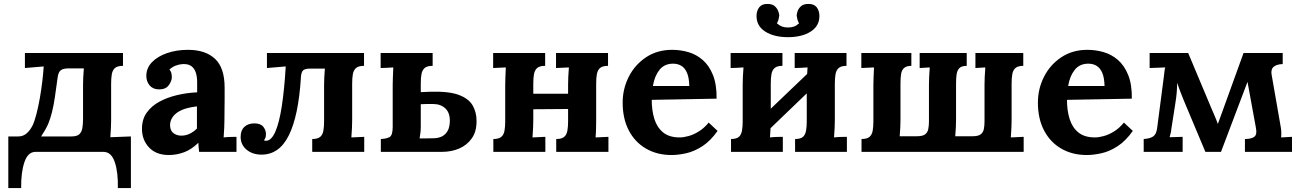

<svg xmlns="http://www.w3.org/2000/svg" viewBox="-20 -768 6576 971"><path d="M22 183V-78H73Q96 -78 113.5 -92.5Q131 -107 144 -132Q155 -155 164.5 -192Q174 -229 181.5 -272Q189 -315 194 -357Q199 -399 201 -432L106 -424V-500H602V-435Q574 -435 561.5 -424Q549 -413 545.5 -393Q542 -373 542 -346V-161Q542 -147 541 -122Q540 -97 538 -74L642 -78V183H576Q578 104 560.5 52Q543 0 503 0H160Q121 0 103.5 52Q86 104 87 183ZM188 -78H341Q369 -78 381 -89Q393 -100 396.5 -120.5Q400 -141 400 -167V-340Q400 -354 401 -377.5Q402 -401 404 -422H325Q301 -422 288.5 -413.5Q276 -405 272 -380Q264 -319 257.5 -276Q251 -233 243 -201Q235 -169 224 -142Q217 -126 208 -110.5Q199 -95 188 -78Z M987 0Q985 -14 984.5 -23.5Q984 -33 983 -46Q949 -12 911 2Q873 16 834 16Q770 16 734 -22Q698 -60 698 -117Q698 -165 722.5 -199Q747 -233 787.5 -254.5Q828 -276 877.5 -287.5Q927 -299 977 -301V-353Q977 -379 970.5 -400Q964 -421 948.5 -433Q933 -445 905 -444Q886 -443 868 -436Q850 -429 837 -416Q845 -407 847 -396.5Q849 -386 849 -378Q849 -358 833 -336.5Q817 -315 782 -316Q752 -317 736 -337Q720 -357 720 -384Q720 -424 748.5 -453.5Q777 -483 825 -499.5Q873 -516 931 -516Q1019 -516 1067.5 -470.5Q1116 -425 1116 -325Q1116 -291 1116 -267Q1116 -243 1115.5 -219Q1115 -195 1115 -161Q1115 -147 1114 -121.5Q1113 -96 1111 -73Q1128 -75 1147 -75.5Q1166 -76 1176 -76V0ZM976 -230Q948 -227 923 -220Q898 -213 879.5 -201Q861 -189 850.5 -172Q840 -155 840 -134Q841 -106 858 -94Q875 -82 897 -82Q920 -82 940 -92Q960 -102 976 -118Q976 -128 976 -137.5Q976 -147 976 -157Q976 -175 976 -193.5Q976 -212 976 -230Z M1303 14Q1257 14 1227 -11Q1197 -36 1197 -76Q1197 -109 1216 -126.5Q1235 -144 1266 -144Q1298 -144 1311.5 -127Q1325 -110 1325 -90Q1325 -77 1322 -70.5Q1319 -64 1315 -59Q1318 -56 1325 -56Q1352 -56 1372 -101Q1392 -146 1405 -230Q1418 -314 1425 -432L1330 -424V-500H1821V-435Q1793 -435 1780.5 -424Q1768 -413 1764.5 -393Q1761 -373 1761 -346V-161Q1761 -147 1760 -121.5Q1759 -96 1757 -73L1822 -76V0H1559V-65Q1587 -65 1599.5 -76Q1612 -87 1615.5 -107.5Q1619 -128 1619 -154V-339Q1619 -353 1620 -376.5Q1621 -400 1623 -421H1548Q1524 -421 1514 -413Q1504 -405 1502 -380Q1496 -280 1480.5 -206Q1465 -132 1440.5 -83Q1416 -34 1381.5 -10Q1347 14 1303 14Z M1906 0V-65Q1933 -66 1949.5 -74.5Q1966 -83 1966 -126V-339Q1966 -353 1967 -379Q1968 -405 1969 -427Q1953 -426 1934.5 -425Q1916 -424 1905 -424V-500H2168V-435Q2140 -435 2127.5 -424Q2115 -413 2111.5 -393Q2108 -373 2108 -346V-302L2155 -304Q2250 -307 2300.5 -288Q2351 -269 2370.5 -234.5Q2390 -200 2390 -158Q2391 -104 2366.5 -69Q2342 -34 2302.5 -17Q2263 0 2215 0ZM2102 -68Q2115 -68 2128.5 -68Q2142 -68 2155.5 -68.5Q2169 -69 2179 -69Q2214 -71 2234 -92.5Q2254 -114 2255 -153Q2256 -198 2232 -220Q2208 -242 2171 -242Q2154 -242 2137.5 -242Q2121 -242 2108 -241V-128Q2108 -110 2106 -95Q2104 -80 2102 -68Z M2737 -435Q2709 -435 2696.5 -424Q2684 -413 2680.5 -393Q2677 -373 2677 -346V-161Q2677 -147 2676 -121.5Q2675 -96 2673 -73L2738 -76V0H2475V-65Q2503 -65 2515.5 -76Q2528 -87 2531.5 -107.5Q2535 -128 2535 -154V-339Q2535 -353 2536 -379Q2537 -405 2538 -427L2474 -424V-500H2737ZM3055 -435Q3027 -435 3014.5 -424Q3002 -413 2998.5 -393Q2995 -373 2995 -346V-161Q2995 -147 2994.5 -121.5Q2994 -96 2992 -73L3057 -76V0H2793V-65Q2821 -65 2833.5 -76Q2846 -87 2849.5 -107.5Q2853 -128 2853 -154V-339Q2853 -353 2854 -379Q2855 -405 2857 -427L2792 -424V-500H3055ZM2613 -294H2881V-217L2613 -215Z M3376 16Q3303 16 3247 -16.5Q3191 -49 3160 -108.5Q3129 -168 3129 -249Q3129 -319 3160 -380Q3191 -441 3247.5 -478.5Q3304 -516 3379 -516Q3421 -516 3461 -504.5Q3501 -493 3533.5 -465Q3566 -437 3585.5 -389Q3605 -341 3604 -269L3276 -263Q3276 -209 3289.5 -166Q3303 -123 3334 -98Q3365 -73 3417 -73Q3437 -73 3462.5 -80Q3488 -87 3514.5 -103.5Q3541 -120 3564 -148L3609 -106Q3573 -55 3532 -28.5Q3491 -2 3450.5 7Q3410 16 3376 16ZM3282 -333H3466Q3465 -375 3454.5 -399.5Q3444 -424 3426 -435Q3408 -446 3384 -446Q3340 -446 3315 -414.5Q3290 -383 3282 -333Z M3937 -435Q3910 -435 3897.5 -424Q3885 -413 3881.5 -393Q3878 -373 3878 -346V-161Q3878 -147 3877 -121.5Q3876 -96 3874 -73Q3890 -75 3909.5 -75.5Q3929 -76 3939 -76V0H3677V-65Q3705 -65 3717 -76Q3729 -87 3732.5 -107.5Q3736 -128 3736 -154V-339Q3736 -353 3737 -379Q3738 -405 3740 -427Q3724 -426 3705 -425Q3686 -424 3675 -424V-500H3937ZM4085 -416 4133 -366 3846 -90 3797 -141ZM4261 -435Q4234 -435 4221.5 -424Q4209 -413 4205.5 -393Q4202 -373 4202 -346V-161Q4202 -147 4201 -121.5Q4200 -96 4198 -73Q4214 -75 4233.5 -75.5Q4253 -76 4263 -76V0H4001V-65Q4029 -65 4041 -76Q4053 -87 4056.5 -107.5Q4060 -128 4060 -154V-339Q4060 -353 4061 -379Q4062 -405 4064 -427Q4048 -426 4029 -425Q4010 -424 3999 -424V-500H4261ZM3965 -580Q3895 -580 3850.5 -608Q3806 -636 3806 -687Q3806 -714 3820 -731.5Q3834 -749 3862 -748Q3886 -748 3898.5 -736.5Q3911 -725 3916 -711Q3921 -697 3921 -689Q3920 -680 3917.5 -670.5Q3915 -661 3909 -650Q3923 -638 3935.5 -633.5Q3948 -629 3965 -629Q3982 -629 3995 -633.5Q4008 -638 4021 -650Q4015 -661 4012.5 -670.5Q4010 -680 4009 -689Q4009 -697 4013.5 -711Q4018 -725 4031 -736.5Q4044 -748 4067 -748Q4096 -749 4110 -731.5Q4124 -714 4124 -687Q4124 -636 4079.5 -608Q4035 -580 3965 -580Z M4337 0V-65Q4365 -65 4377.5 -76Q4390 -87 4393.5 -107.5Q4397 -128 4397 -154V-339Q4397 -353 4398 -379Q4399 -405 4400 -427L4336 -424V-500H4589V-435Q4564 -435 4552 -424Q4540 -413 4537 -393Q4534 -373 4534 -346V-161Q4534 -147 4533 -123.5Q4532 -100 4530 -79H4618Q4646 -79 4658.5 -88.5Q4671 -98 4674.5 -115Q4678 -132 4678 -154V-339Q4678 -353 4679 -379Q4680 -405 4682 -427L4631 -424V-500H4869V-435Q4844 -435 4832.5 -424Q4821 -413 4818 -393Q4815 -373 4815 -346V-161Q4815 -147 4814 -124Q4813 -101 4811 -79H4899Q4927 -79 4939.5 -88.5Q4952 -98 4955.5 -115Q4959 -132 4959 -154V-339Q4959 -353 4960 -379Q4961 -405 4963 -427L4913 -424V-500H5155V-435Q5128 -435 5115.5 -424Q5103 -413 5099.5 -393Q5096 -373 5096 -346V-161Q5096 -147 5095 -121.5Q5094 -96 5092 -73L5157 -76V0Z M5476 16Q5403 16 5347 -16.5Q5291 -49 5260 -108.5Q5229 -168 5229 -249Q5229 -319 5260 -380Q5291 -441 5347.5 -478.5Q5404 -516 5479 -516Q5521 -516 5561 -504.5Q5601 -493 5633.5 -465Q5666 -437 5685.5 -389Q5705 -341 5704 -269L5376 -263Q5376 -209 5389.5 -166Q5403 -123 5434 -98Q5465 -73 5517 -73Q5537 -73 5562.5 -80Q5588 -87 5614.5 -103.5Q5641 -120 5664 -148L5709 -106Q5673 -55 5632 -28.5Q5591 -2 5550.5 7Q5510 16 5476 16ZM5382 -333H5566Q5565 -375 5554.5 -399.5Q5544 -424 5526 -435Q5508 -446 5484 -446Q5440 -446 5415 -414.5Q5390 -383 5382 -333Z M5764 0V-65Q5796 -67 5812 -78Q5828 -89 5832 -120L5866 -381Q5868 -395 5869 -406.5Q5870 -418 5873 -427L5794 -424V-500H5989L6104 -226Q6112 -207 6122 -184Q6132 -161 6139 -141Q6145 -158 6151 -174Q6157 -190 6163 -207L6269 -500H6467V-444Q6436 -443 6421 -430Q6406 -417 6411 -390L6456 -132Q6462 -103 6459 -73L6514 -76V0H6276V-65Q6308 -65 6323 -76Q6338 -87 6332 -119L6289 -354L6155 0H6076L5966 -262Q5956 -286 5948.5 -306.5Q5941 -327 5933 -349Q5933 -324 5931 -300Q5929 -276 5924 -245L5904 -117Q5903 -105 5900.5 -95Q5898 -85 5895 -74L5961 -76V0Z"/></svg>

Font: Lora
Style: Weight 700
Weight: 700
Designer: Olga Karpushina, Alexei Vanyashin (Cyrillic)
Foundry: Cyreal
Version: Version 3.001